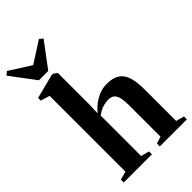

<svg xmlns="http://www.w3.org/2000/svg" viewBox="-343 -1140 1238 1238"><g transform="rotate(-45 276.0 -520.5)"><path d="M65.5 -41.5V-733L3.5 -751.5V-776L166.5 -818H182.5L207.5 -800V-513L204.5 -435Q223 -457 249.2 -478.2Q275.5 -499.5 309 -513.5Q342.5 -527.5 382 -527.5Q435.5 -527.5 467.8 -506.5Q500 -485.5 514 -441.8Q528 -398 528 -329.5V-41.5L584 -26.5V0H337.5V-26.5L385 -41.5V-328.5Q385 -367.5 379.2 -394.2Q373.5 -421 358.5 -434.8Q343.5 -448.5 315.5 -448.5Q293.5 -448.5 274 -443.2Q254.5 -438 238.2 -429.2Q222 -420.5 208.5 -410.5V-41.5L265.5 -26.5V0H8.5V-26.5ZM87.5 -853 -39 -1022 -15.5 -1041 130.5 -948 276 -1041 299.5 -1022 173 -853Z"/></g></svg>

Font: Merriweather 120pt
Style: Bold
Weight: 700
Designer: Eben Sorkin
Foundry: Eben Sorkin
Version: Version 2.100